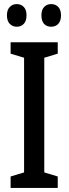

<svg xmlns="http://www.w3.org/2000/svg" viewBox="-20 -921 336 941"><path d="M263 0H32V-56L98 -76V-638L32 -658V-714H263V-658L197 -638V-76L263 -56ZM14 -846Q14 -873 28 -887Q42 -901 62 -901Q83 -901 96.5 -887Q110 -873 110 -846Q110 -818 96.5 -804Q83 -790 62 -790Q42 -790 28 -804Q14 -818 14 -846ZM183 -846Q183 -873 196.5 -887Q210 -901 231 -901Q252 -901 265.5 -887Q279 -873 279 -846Q279 -818 265.5 -804Q252 -790 231 -790Q209 -790 196 -804Q183 -818 183 -846Z"/></svg>

Font: Noto Sans Lao UI ExtCond Med
Style: Regular
Weight: 500
Width: 2
Designer: Monotype Design Team
Foundry: Monotype Imaging Inc.
Version: Version 2.000; ttfautohint (v1.8.4.7-5d5b)